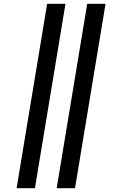

<svg xmlns="http://www.w3.org/2000/svg" viewBox="-20 -843 640 1006"><path d="M277 143 437 -823H533L373 143ZM67 143 227 -823H323L163 143Z"/></svg>

Font: Iosevka Aile Medium
Style: Italic
Weight: 500
Italic angle: -9°
Designer: Belleve Invis
Foundry: Belleve Invis
Version: Version 31.1.0; ttfautohint (v1.8.4)